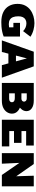

<svg xmlns="http://www.w3.org/2000/svg" viewBox="1138 -1660 531 2846"><g transform="rotate(90 1403.0 -237.5)"><path d="M308 8Q219 8 159 -22Q99 -52 68.5 -106.5Q38 -161 38 -231Q38 -298 62.5 -345Q87 -392 128 -422.5Q169 -453 219.5 -468Q270 -483 323 -483Q369 -483 423 -469Q477 -455 525 -424L442 -315Q415 -341 385.5 -352.5Q356 -364 325 -364Q296 -364 272 -351Q248 -338 235 -311.5Q222 -285 222 -244Q222 -197 234.5 -165.5Q247 -134 273 -118.5Q299 -103 338 -103Q359 -103 385.5 -107Q412 -111 440 -120L386 -28V-171H319V-269H522V-27Q488 -13 449 -5Q410 3 373.5 5.5Q337 8 308 8Z M579 0 747 -473H964L1132 0H946L828 -438H863L751 0ZM690 -97 731 -209H967L1016 -97Z M1210 0V-473H1473Q1544 -473 1586 -443.5Q1628 -414 1628 -365Q1628 -329 1605 -297.5Q1582 -266 1546.5 -246.5Q1511 -227 1472 -227L1479 -285Q1530 -285 1572 -269Q1614 -253 1639.5 -222.5Q1665 -192 1665 -149Q1665 -110 1642.5 -75.5Q1620 -41 1577.5 -20.5Q1535 0 1472 0ZM1364 -108H1444Q1469 -108 1482.5 -119.5Q1496 -131 1496 -150Q1496 -169 1481 -180.5Q1466 -192 1434 -192H1341V-290H1443Q1462 -290 1474.5 -301Q1487 -312 1487 -329Q1487 -344 1475 -356.5Q1463 -369 1439 -369H1364Z M1755 0V-473H1923V0ZM1821 0V-110H2151V0ZM1821 -180V-291H2098V-180ZM1821 -360V-473H2138V-360Z M2250 0V-473H2385L2407 0ZM2638 0H2574L2318 -372V-473H2412L2630 -161ZM2742 -473V0H2600L2585 -473Z"/></g></svg>

Font: Ysabeau SC Black
Style: Regular
Weight: 900
Designer: Christian Thalmann (Catharsis Fonts)
Version: Version 2.001;gftools[0.9.30]; featfreeze: smcp